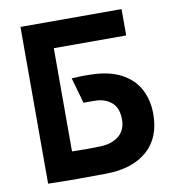

<svg xmlns="http://www.w3.org/2000/svg" viewBox="-82 -807 817 883"><g transform="rotate(-10 326.5 -366.0)"><path d="M544 -733V-610H206V-128Q272 -126 337 -128Q391 -129 424.5 -156Q458 -183 458 -233Q458 -287 427.5 -313Q397 -339 350 -339Q332 -340 322 -339.5Q312 -339 297 -339L263 -459Q288 -460 303 -461Q318 -462 348 -461Q437 -460 494 -429.5Q551 -399 577.5 -348Q604 -297 604 -233Q604 -122 535.5 -62Q467 -2 347 0Q279 1 209.5 1Q140 1 72 -1V-733Z"/></g></svg>

Font: Kreadon
Style: Bold
Weight: 700
Designer: Reiya WATANABE
Foundry: StudioGnu
Version: Version 1.003; ttfautohint (v1.8.4.7-5d5b);gftools[0.9.32]